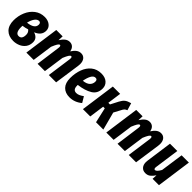

<svg xmlns="http://www.w3.org/2000/svg" viewBox="246 -1638 2746 2746"><g transform="rotate(45 1619.0 -265.5)"><path d="M457 -422Q457 -376 431.5 -341.5Q406 -307 349 -283Q391 -271 415.5 -243.5Q440 -216 440 -173Q440 -112 409 -69.5Q378 -27 328 -5.5Q278 16 224 16Q129 16 74.5 -39.5Q20 -95 20 -198Q20 -287 54 -367.5Q88 -448 152.5 -497.5Q217 -547 303 -547Q369 -547 413 -512.5Q457 -478 457 -422ZM180 -309Q320 -325 320 -409Q320 -428 311 -438.5Q302 -449 286 -449Q251 -449 223 -411Q195 -373 180 -309ZM166 -232 165 -204Q165 -88 230 -88Q295 -88 295 -178Q295 -227 259 -253Q215 -238 166 -232Z M1137 -427Q1137 -410 1134 -390L1078 0H930L981 -366Q983 -382 983 -388Q983 -418 966 -418Q951 -418 934.5 -392Q918 -366 895 -311L851 0H703L753 -366Q755 -384 755 -389Q755 -418 738 -418Q723 -418 706.5 -391Q690 -364 667 -308L624 0H476L550 -531H679L676 -450Q705 -497 737 -522.5Q769 -548 810 -548Q849 -548 874.5 -523.5Q900 -499 907 -455Q935 -500 967 -524Q999 -548 1038 -548Q1084 -548 1110.5 -515.5Q1137 -483 1137 -427Z M1612 -409Q1612 -306 1532 -257.5Q1452 -209 1323 -193V-179Q1323 -95 1388 -95Q1415 -95 1440 -106Q1465 -117 1499 -141L1551 -54Q1467 17 1363 17Q1276 17 1226 -34.5Q1176 -86 1176 -185Q1176 -283 1206 -365.5Q1236 -448 1297.5 -498Q1359 -548 1448 -548Q1524 -548 1568 -509Q1612 -470 1612 -409ZM1468 -404Q1468 -446 1431 -446Q1393 -446 1368.5 -400.5Q1344 -355 1332 -286Q1402 -293 1435 -325Q1468 -357 1468 -404Z M2081 -439Q2054 -429 2041 -414.5Q2028 -400 2009 -362L1961 -272L2033 0H1885L1833 -229H1800L1768 0H1620L1694 -531H1842L1813 -321H1846L1907 -439Q1932 -487 1961.5 -510Q1991 -533 2048 -548Z M2754 -427Q2754 -410 2751 -390L2695 0H2547L2598 -366Q2600 -382 2600 -388Q2600 -418 2583 -418Q2568 -418 2551.5 -392Q2535 -366 2512 -311L2468 0H2320L2370 -366Q2372 -384 2372 -389Q2372 -418 2355 -418Q2340 -418 2323.5 -391Q2307 -364 2284 -308L2241 0H2093L2167 -531H2296L2293 -450Q2322 -497 2354 -522.5Q2386 -548 2427 -548Q2466 -548 2491.5 -523.5Q2517 -499 2524 -455Q2552 -500 2584 -524Q2616 -548 2655 -548Q2701 -548 2727.5 -515.5Q2754 -483 2754 -427Z M2792 -102Q2792 -119 2795 -137L2850 -531H2998L2945 -155Q2944 -150 2944 -141Q2944 -127 2949.5 -119.5Q2955 -112 2964 -112Q2995 -112 3036 -186L3085 -531H3232L3158 0H3029L3033 -75Q3004 -31 2973 -7Q2942 17 2897 17Q2849 17 2820.5 -15Q2792 -47 2792 -102Z"/></g></svg>

Font: Fira Sans Extra Condensed
Style: Bold Italic
Weight: 700
Width: 3
Italic angle: -8°
Designer: Carrois Corporate & Edenspiekermann AG
Foundry: Carrois Corporate GbR & Edenspiekermann AG
Version: Version 4.203